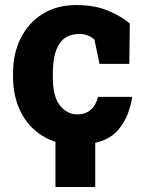

<svg xmlns="http://www.w3.org/2000/svg" viewBox="-20 -558 571 754"><path d="M280.3 10.3Q203.1 10.3 147.2 -24.2Q91.3 -58.6 61.3 -118.9Q31.2 -179.2 31.2 -256.8V-270Q31.2 -348.6 62 -409.2Q92.8 -469.7 148.4 -503.9Q204.1 -538.1 279.3 -538.1Q352.5 -538.1 405.3 -515.6Q458 -493.2 489.7 -465.8L487.8 -307.1H370.6L351.1 -402.3Q341.3 -412.1 325 -418.5Q308.6 -424.8 294.9 -424.8Q237.8 -424.8 212.6 -385.3Q187.5 -345.7 187.5 -270V-256.8Q187.5 -176.8 216.1 -142.8Q244.6 -108.9 281.7 -108.9Q316.4 -108.9 336.4 -126.7Q356.4 -144.5 365.2 -177.7H497.1L499 -174.8Q483.9 -85.9 434.6 -37.8Q385.3 10.3 280.3 10.3ZM197.8 176.3V-86.9H354V176.3Z"/></svg>

Font: Roboto Slab ExtraBold
Style: Regular
Weight: 800
Designer: Google
Version: Version 2.001; ttfautohint (v1.8.3)